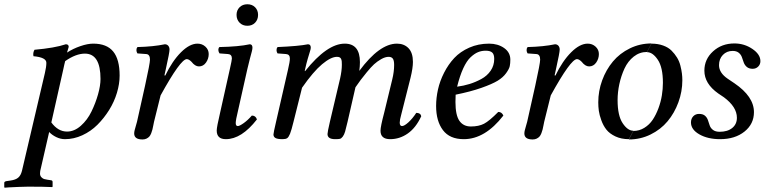

<svg xmlns="http://www.w3.org/2000/svg" viewBox="-42 -644 3592 902"><path d="M264.2 -356.9Q263.2 -353 260.3 -341.1Q257.3 -329.1 255.9 -320.8L199.2 -68.8Q230.5 -25.9 272.9 -25.9Q307.1 -25.9 337.9 -53.2Q368.7 -80.6 387.9 -120.4Q407.2 -160.2 418.7 -201.2Q430.2 -242.2 430.2 -272.9Q430.2 -392.1 356.9 -392.1Q314.5 -392.1 264.2 -356.9ZM189 -23.9 147 159.2Q146 164.1 146 170.9Q146 182.1 152.6 188.7Q159.2 195.3 165 197Q170.9 198.7 180.2 200.2L199.2 203.1Q205.1 204.6 205.1 210.9V232.9L203.1 234.9Q166 232.9 90.8 232.9Q73.7 232.9 46.1 234.1Q18.6 235.4 -1 236.3L-20 237.8L-22 235.8V214.8Q-22 209 -12.2 207L7.8 204.1Q31.7 200.7 43.7 190.4Q55.7 180.2 61 159.2L168.9 -300.8Q175.8 -330.1 175.8 -349.1Q175.8 -374.5 115.2 -379.9Q111.8 -396 120.1 -410.2Q214.8 -418.5 267.1 -436Q280.8 -436 280.8 -423.8Q273.4 -399.9 272.9 -397Q301.3 -415.5 335.4 -427.2Q369.6 -439 396 -439Q459.5 -439 489.7 -402.1Q520 -365.2 520 -289.1Q520 -250 507.3 -207.8Q494.6 -165.5 470.7 -127.2Q446.8 -88.9 415.8 -57.9Q384.8 -26.9 344.7 -8.5Q304.7 9.8 263.2 9.8Q242.2 9.8 222.2 0Q202.1 -9.8 189 -23.9Z M588.4 -17.1Q588.4 -23.9 590.6 -32.5Q592.8 -41 596.2 -52.7Q599.6 -64.5 601.6 -71.8L639.6 -242.2Q662.6 -346.7 662.6 -363.8Q662.6 -389.2 644.5 -390.1L603.5 -393.1Q599.1 -399.9 598.9 -408.2Q598.6 -416.5 603.5 -422.9Q678.7 -424.8 732.4 -436Q742.2 -436 748.3 -429.2Q754.4 -422.4 754.4 -411.1Q754.4 -397 737.3 -320.8L730.5 -290L734.4 -289.1Q767.6 -357.9 808.3 -398.4Q849.1 -439 885.7 -439Q907.7 -439 923.1 -424.8Q938.5 -410.6 938.5 -390.1Q938.5 -368.2 925.8 -350.1Q913.1 -332 892.6 -332Q874.5 -332 857.4 -354Q845.2 -366.2 835.4 -366.2Q806.2 -366.2 712.4 -195.8L681.6 -71.8Q680.7 -66.9 678.2 -54.9Q675.8 -43 674.1 -35.6Q672.4 -28.3 668.5 -18.3Q664.6 -8.3 659.7 -2.7Q654.8 2.9 646.5 7.1Q638.2 11.2 627.4 11.2Q588.4 11.2 588.4 -17.1Z M1120.1 -319.8 1076.2 -124Q1065.4 -80.1 1065.4 -65.9Q1065.4 -51.8 1075.2 -51.8Q1083.5 -51.8 1103.3 -65.9Q1123 -80.1 1141.1 -101.1Q1159.2 -101.1 1165 -83Q1092.8 9.8 1019 9.8Q976.1 9.8 976.1 -30.8Q976.1 -46.9 992.2 -115.2L1038.1 -320.8Q1047.4 -361.8 1047.4 -369.1Q1047.4 -388.7 1029.3 -390.1L989.3 -393.1Q984.4 -399.9 983.9 -408.2Q983.4 -416.5 988.3 -422.9Q1080.6 -424.8 1131.3 -436Q1144 -436 1144 -419.9Q1144 -413.6 1141.1 -402.3Q1138.2 -391.1 1131.8 -367.4Q1125.5 -343.8 1120.1 -319.8ZM1069.3 -574.2Q1069.3 -595.7 1083.5 -609.9Q1097.7 -624 1120.1 -624Q1142.6 -624 1156.5 -609.9Q1170.4 -595.7 1170.4 -574.2Q1170.4 -551.8 1156.5 -537.4Q1142.6 -522.9 1120.1 -522.9Q1097.7 -522.9 1083.5 -537.4Q1069.3 -551.8 1069.3 -574.2Z M1391.6 -319.8 1389.6 -310.1H1391.6Q1494.6 -439 1577.6 -439Q1648.9 -439 1648.9 -352.1Q1648.9 -332 1646 -311Q1740.7 -439 1822.8 -439Q1856.4 -439 1877.2 -417.5Q1897.9 -396 1897.9 -353Q1897.9 -324.7 1886.7 -278.8L1842.8 -105Q1835.9 -80.6 1835.9 -67.9Q1835.9 -51.8 1846.7 -51.8Q1857.4 -51.8 1876.7 -69.3Q1896 -86.9 1913.6 -113.8Q1933.6 -113.8 1937 -98.1Q1912.1 -43.9 1874 -17.1Q1835.9 9.8 1791 9.8Q1745.6 9.8 1745.6 -29.8Q1745.6 -49.3 1762.7 -113.8L1800.8 -271Q1809.6 -307.1 1809.6 -338.9Q1809.6 -360.8 1803.2 -368.9Q1796.9 -377 1783.7 -377Q1767.6 -377 1748.5 -366Q1729.5 -355 1715.3 -342Q1701.2 -329.1 1681.2 -304.7Q1661.1 -280.3 1652.8 -268.8Q1644.5 -257.3 1627.9 -233.9L1590.8 -71.8Q1583.5 -40 1579.3 -25.9Q1575.2 -11.7 1568.4 -2.4Q1561.5 6.8 1554.7 8.3Q1547.9 9.8 1532.7 9.8Q1496.6 9.8 1496.6 -14.2Q1496.6 -23.4 1507.8 -71.8L1555.7 -274.9Q1564 -312 1564 -339.8Q1564 -349.6 1563.5 -355.2Q1563 -360.8 1560.8 -366.5Q1558.6 -372.1 1553.7 -374.5Q1548.8 -377 1541 -377Q1512.7 -377 1471.2 -342.3Q1429.7 -307.6 1377 -231.9L1336.9 -71.8Q1327.1 -31.7 1320.6 -15.6Q1314 0.5 1307.1 5.1Q1300.3 9.8 1285.6 9.8Q1261.7 9.8 1252.2 4.4Q1242.7 -1 1242.7 -12.2Q1242.7 -19.5 1254.9 -71.8L1311 -316.9Q1319.8 -354.5 1319.8 -369.1Q1319.8 -388.7 1301.8 -390.1L1261.7 -393.1Q1257.3 -399.9 1257.1 -408.2Q1256.8 -416.5 1261.7 -422.9Q1362.3 -427.2 1404.8 -436Q1418 -436 1418 -419.9Q1418 -414.1 1414.1 -402.1Q1410.2 -390.1 1403.6 -367.4Q1397 -344.7 1391.6 -319.8Z M2279.8 -367.2Q2279.8 -388.7 2270.3 -397.2Q2260.7 -405.8 2239.7 -405.8Q2220.2 -405.8 2203.6 -398.9Q2187 -392.1 2168.7 -375Q2150.4 -357.9 2134.3 -323Q2118.2 -288.1 2105.5 -236.8Q2135.7 -240.7 2163.6 -249.3Q2191.4 -257.8 2219 -272.7Q2246.6 -287.6 2263.2 -312Q2279.8 -336.4 2279.8 -367.2ZM2098.6 -199.2Q2097.7 -191.4 2097.7 -165Q2097.7 -103 2116.2 -76.4Q2134.8 -49.8 2169.9 -49.8Q2207 -49.8 2231.9 -62.7Q2256.8 -75.7 2298.8 -118.2Q2315.4 -118.2 2322.8 -101.1Q2236.8 9.8 2136.7 9.8Q2070.8 9.8 2038.8 -32.7Q2006.8 -75.2 2006.8 -146Q2006.8 -184.1 2015.6 -223.6Q2024.4 -263.2 2044.2 -302.2Q2064 -341.3 2092 -371.3Q2120.1 -401.4 2162.6 -420.2Q2205.1 -439 2255.9 -439Q2296.9 -439 2326.2 -418.5Q2355.5 -397.9 2355.5 -363.8Q2355.5 -346.2 2352.8 -333.3Q2350.1 -320.3 2335.7 -300.3Q2321.3 -280.3 2295.7 -264.6Q2270 -249 2219.5 -231.2Q2168.9 -213.4 2098.6 -199.2Z M2421.4 -17.1Q2421.4 -23.9 2423.6 -32.5Q2425.8 -41 2429.2 -52.7Q2432.6 -64.5 2434.6 -71.8L2472.7 -242.2Q2495.6 -346.7 2495.6 -363.8Q2495.6 -389.2 2477.5 -390.1L2436.5 -393.1Q2432.1 -399.9 2431.9 -408.2Q2431.6 -416.5 2436.5 -422.9Q2511.7 -424.8 2565.4 -436Q2575.2 -436 2581.3 -429.2Q2587.4 -422.4 2587.4 -411.1Q2587.4 -397 2570.3 -320.8L2563.5 -290L2567.4 -289.1Q2600.6 -357.9 2641.4 -398.4Q2682.1 -439 2718.8 -439Q2740.7 -439 2756.1 -424.8Q2771.5 -410.6 2771.5 -390.1Q2771.5 -368.2 2758.8 -350.1Q2746.1 -332 2725.6 -332Q2707.5 -332 2690.4 -354Q2678.2 -366.2 2668.5 -366.2Q2639.2 -366.2 2545.4 -195.8L2514.6 -71.8Q2513.7 -66.9 2511.2 -54.9Q2508.8 -43 2507.1 -35.6Q2505.4 -28.3 2501.5 -18.3Q2497.6 -8.3 2492.7 -2.7Q2487.8 2.9 2479.5 7.1Q2471.2 11.2 2460.4 11.2Q2421.4 11.2 2421.4 -17.1Z M2997.6 -398.9 3018.6 -439Q3048.8 -439 3073.2 -430.2Q3097.7 -421.4 3112.8 -406.2Q3127.9 -391.1 3138.7 -373.5Q3149.4 -356 3154.5 -335.4Q3159.7 -314.9 3161.6 -298.8Q3163.6 -282.7 3163.6 -267.1Q3163.6 -213.9 3145 -163.3Q3126.5 -112.8 3094.2 -74.2Q3062 -35.6 3014.4 -12.2Q2966.8 11.2 2912.6 11.2L2933.6 -28.8Q2961.4 -28.8 2985.1 -43.5Q3008.8 -58.1 3024.4 -81.5Q3040 -105 3051.3 -135.3Q3062.5 -165.5 3067.4 -195.8Q3072.3 -226.1 3072.3 -254.9Q3072.3 -327.6 3048.3 -363.3Q3024.4 -398.9 2997.6 -398.9ZM2933.6 -29.8 2912.6 9.8Q2876.5 9.8 2849.1 -3.2Q2821.8 -16.1 2806.9 -34.9Q2792 -53.7 2783 -78.9Q2773.9 -104 2771.2 -123.5Q2768.6 -143.1 2768.6 -163.1Q2768.6 -216.3 2786.9 -266.4Q2805.2 -316.4 2837.4 -355Q2869.6 -393.6 2917 -416.7Q2964.4 -439.9 3018.6 -439.9L2997.6 -399.9Q2962.9 -399.9 2935.3 -378.2Q2907.7 -356.4 2891.8 -322Q2876 -287.6 2867.7 -249.3Q2859.4 -210.9 2859.4 -173.8Q2859.4 -101.1 2883.1 -65.4Q2906.7 -29.8 2933.6 -29.8Z M3204.1 -68.8Q3204.1 -86.4 3214.8 -97.7Q3225.6 -108.9 3242.2 -108.9Q3260.3 -108.9 3270 -100.3Q3279.8 -91.8 3283.9 -79.3Q3288.1 -66.9 3292.2 -54.4Q3296.4 -42 3307.9 -33.4Q3319.3 -24.9 3338.9 -24.9Q3376 -24.9 3397.9 -42.7Q3419.9 -60.5 3419.9 -90.8Q3419.9 -141.6 3358.9 -187L3332 -205.1Q3267.1 -251 3267.1 -312Q3267.1 -365.7 3307.9 -402.8Q3348.6 -439.9 3408.2 -439.9Q3454.6 -439.9 3492.4 -414.3Q3530.3 -388.7 3530.3 -356.9Q3530.3 -341.3 3519.8 -331.1Q3509.3 -320.8 3494.1 -320.8Q3477.1 -320.8 3466.8 -329.3Q3456.5 -337.9 3452.1 -350.3Q3447.8 -362.8 3443.4 -375.2Q3439 -387.7 3428.5 -396.2Q3418 -404.8 3399.9 -404.8Q3372.1 -404.8 3354 -386Q3335.9 -367.2 3335.9 -337.9Q3335.9 -301.8 3377 -273.9L3408.2 -252.9Q3500 -190.4 3500 -117.2Q3500 -61.5 3455.6 -25.9Q3411.1 9.8 3340.8 9.8Q3283.2 9.8 3243.7 -12.7Q3204.1 -35.2 3204.1 -68.8Z"/></svg>

Font: Common Serif News
Style: Italic
Weight: 450
Italic angle: -12°
Designer: Philipp H. Poll, Khaled Hosny
Foundry: Stefan Peev, Context Ltd.
Version: Version 1.026